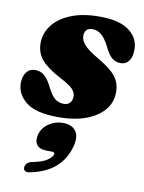

<svg xmlns="http://www.w3.org/2000/svg" viewBox="-85 -534 661 880"><g transform="rotate(10 245.0 -94.0)"><path d="M214 -52Q232 -52 242.2 -63.2Q252.5 -74.5 252.5 -92Q252.5 -112 236.8 -128Q221 -144 173 -169Q113.5 -200.5 86.8 -232.8Q60 -265 61 -312.5Q62.5 -357 91.5 -393.8Q120.5 -430.5 174.8 -452.5Q229 -474.5 307.5 -474.5Q399.5 -474.5 444.5 -440.8Q489.5 -407 490 -355Q490.5 -318.5 476.2 -299.8Q462 -281 437.5 -281Q414 -281 396.5 -295.8Q379 -310.5 361.5 -349Q345 -380.5 326.8 -396.2Q308.5 -412 284.5 -412Q248.5 -412 248 -373.5Q248.5 -354 265.5 -334Q282.5 -314 333.5 -284Q400 -245.5 422 -212.2Q444 -179 440.5 -134.5Q436 -69.5 371 -28.5Q306 12.5 199 12.5Q95 12.5 49.2 -24Q3.5 -60.5 3.5 -112Q4 -144 18.5 -163Q33 -182 58.5 -182Q86.5 -182 105 -163.8Q123.5 -145.5 140 -110.5Q157 -77 174.2 -64.5Q191.5 -52 214 -52ZM177 173Q140.5 173 127.5 154.5Q114.5 136 122.5 107Q131 74.5 160.8 54.5Q190.5 34.5 226 34.5Q267 34.5 285.8 59.2Q304.5 84 292.5 131Q259.5 255 117.5 283.5Q100 287.5 92.5 281.8Q85 276 86 265.5Q86.5 256 93.5 248Q100.5 240 115.5 236Q163 227.5 185 212.5Q207 197.5 210.5 184.5Q213.5 173 198.5 173Z"/></g></svg>

Font: Fraunces 72pt S050 Black
Style: Italic
Weight: 900
Italic angle: -16°
Version: Version 1.000; ttfautohint (v1.8.3)